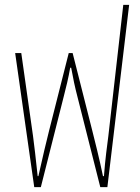

<svg xmlns="http://www.w3.org/2000/svg" viewBox="-20 -765 574 785"><path d="M120 0H147L241 -372C250 -406 260 -448 267 -488H271C278 -448 287 -406 296 -372L390 0H419L508 -745H484L423 -209C419 -178 410 -113 405 -45H401C387 -114 366 -196 357 -232L277 -548H261L181 -232C172 -196 152 -114 137 -45H134C127 -113 119 -179 115 -209L67 -548H42Z"/></svg>

Font: Noto Sans Thai Cond Thin
Style: Regular
Weight: 100
Width: 3
Designer: Monotype Design Team
Foundry: Monotype Imaging Inc.
Version: Version 2.002